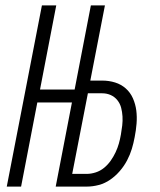

<svg xmlns="http://www.w3.org/2000/svg" viewBox="-20 -690 590 710"><path d="M5 0 135 -670H188L128 -359H256L316 -670H368L314 -392H358Q383 -392 405.5 -385Q428 -378 445 -363Q462 -348 471.5 -326.5Q481 -305 484 -281.5Q487 -258 485 -233Q483 -208 478 -183Q474 -161 467.5 -139.5Q461 -118 450 -97Q439 -76 423 -57.5Q407 -39 387.5 -25.5Q368 -12 345.5 -6Q323 0 301 0H186L246 -311H118L58 0ZM247 -47H301Q317 -47 334 -52.5Q351 -58 365 -69.5Q379 -81 389.5 -96Q400 -111 407.5 -127Q415 -143 419.5 -159Q424 -175 427 -192Q430 -209 432 -226Q434 -243 433 -259.5Q432 -276 428 -291.5Q424 -307 414 -319.5Q404 -332 389.5 -338.5Q375 -345 358 -345H305Z"/></svg>

Font: Lode Dark
Style: Italic
Weight: 400
Italic angle: -11°
Monospace: yes
Designer: Belleve Invis
Foundry: Belleve Invis
Version: Version 29.2.0; ttfautohint (v1.8.3)